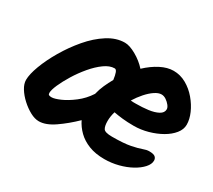

<svg xmlns="http://www.w3.org/2000/svg" viewBox="-104 -716 987 891"><g transform="rotate(30 389.5 -270.0)"><path d="M341 -528Q366 -528 401.5 -508Q437 -488 463 -459Q497 -491 533 -509.5Q569 -528 602 -528Q638 -528 670 -510Q702 -492 726.5 -463Q751 -434 765 -402Q779 -370 779 -341Q779 -316 760.5 -293Q742 -270 711.5 -252.5Q681 -235 643.5 -224.5Q606 -214 568 -214Q534 -214 507 -217Q480 -220 460 -224Q456 -211 454 -198Q452 -185 452 -173Q452 -146 460 -133Q468 -120 506 -120Q569 -120 604 -127Q639 -134 657.5 -141Q676 -148 690 -148Q714 -148 722.5 -140.5Q731 -133 731 -121Q731 -102 713.5 -82.5Q696 -63 667 -47Q638 -31 601.5 -21.5Q565 -12 527 -12Q479 -12 443.5 -26Q408 -40 384 -63.5Q360 -87 346 -116Q303 -74 258 -43Q213 -12 176 -12Q154 -12 129 -25.5Q104 -39 81 -60Q58 -81 43.5 -104.5Q29 -128 29 -149Q29 -179 46.5 -226Q64 -273 94.5 -325Q125 -377 164.5 -423.5Q204 -470 249.5 -499Q295 -528 341 -528ZM498 -309Q505 -308 512 -308Q519 -308 526 -308Q560 -308 591 -312Q622 -316 642.5 -327Q663 -338 663 -357Q663 -366 654.5 -377Q646 -388 633.5 -396.5Q621 -405 608 -405Q592 -405 572.5 -392Q553 -379 533.5 -357Q514 -335 498 -309ZM359 -401Q333 -401 304.5 -380.5Q276 -360 249 -328Q222 -296 200.5 -261Q179 -226 166 -196.5Q153 -167 153 -151Q153 -143 157.5 -140.5Q162 -138 172 -138Q187 -138 217 -151Q247 -164 281 -190Q315 -216 339 -253Q345 -279 356 -303.5Q367 -328 380 -351Q377 -375 372 -388Q367 -401 359 -401Z"/></g></svg>

Font: Kalam Variable Light
Style: Regular
Weight: 300
Designer: Lipi Raval, Jonny Pinhorn
Foundry: Indian Type Foundry
Version: Version 3.000